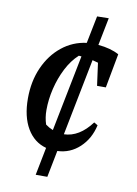

<svg xmlns="http://www.w3.org/2000/svg" viewBox="-85 -674 617 862"><g transform="rotate(10 223.5 -243.5)"><path d="M192 131H139L164 4Q108 -11 76.5 -64.5Q45 -118 45 -201Q45 -279 73 -342Q101 -405 150 -444.5Q199 -484 262 -492L287 -617L340 -618L315 -492Q372 -487 410 -466L381 -310H341L327 -413Q314 -417 301 -420L232 -70Q302 -72 357 -146L374 -136Q360 -73 317 -33Q274 7 216 9ZM136 -164Q136 -129 146 -99Q162 -87 180 -80L249 -428Q243 -429 237 -429Q205 -400 182.5 -356Q160 -312 148 -262Q136 -212 136 -164Z"/></g></svg>

Font: Piazzolla Medium
Style: Italic
Weight: 500
Italic angle: -11.3°
Designer: Juan Pablo del Peral
Foundry: Huerta Tipografica
Version: Version 1.330